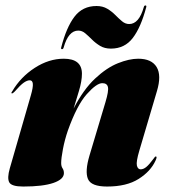

<svg xmlns="http://www.w3.org/2000/svg" viewBox="-20 -673 621 703"><path d="M24 -331Q19 -331 25 -339Q55.5 -391 107.2 -424.5Q159 -458 213.5 -458Q280 -458 280 -403Q280 -376 269 -339.8Q258 -303.5 249.5 -275.5Q285.5 -345.5 328 -385.2Q370.5 -425 411.8 -441.5Q453 -458 486 -458Q535 -458 553.5 -427.5Q572 -397 554.5 -339L490 -121Q478 -80.5 481.2 -66.8Q484.5 -53 495 -53Q505 -53 515.5 -61.5Q526 -70 541.5 -91Q546 -97 547.2 -98.5Q548.5 -100 550.5 -100Q556.5 -100 549.5 -85Q531.5 -45.5 487.5 -17.8Q443.5 10 372 10Q313.5 10 302 -17.8Q290.5 -45.5 307.5 -103L366 -298.5Q378.5 -340 375.2 -354.2Q372 -368.5 354.5 -368.5Q333.5 -368.5 297.5 -328Q261.5 -287.5 228.5 -195Q217 -161.5 210.5 -127.5Q204 -93.5 204 -76Q204 -64 209 -56.8Q214 -49.5 214 -39Q214 -16.5 175.5 -3.2Q137 10 65 10Q22.5 10 14 -5.2Q5.5 -20.5 16 -57L93 -324Q101.5 -353.5 100.2 -366.2Q99 -379 89 -379Q79.5 -379 67.2 -370.5Q55 -362 33 -337Q27 -331 24 -331ZM386 -495Q363 -495 346.5 -505Q330 -515 317 -528Q304 -541 292.2 -551Q280.5 -561 266.5 -561Q230.5 -561 213 -499Q211.5 -493 207 -493Q202.5 -493 204 -499Q223 -573 252.8 -612Q282.5 -651 333.5 -651Q356 -651 372.8 -641Q389.5 -631 402.2 -618Q415 -605 427 -595Q439 -585 453 -585Q489 -585 506.5 -647Q508 -653 512.5 -653Q517 -653 515.5 -647Q496 -573 466.2 -534Q436.5 -495 386 -495Z"/></svg>

Font: Fraunces 144pt Black
Style: Italic
Weight: 900
Italic angle: -16°
Version: Version 1.000;[0bf87f6ff]